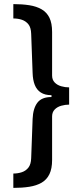

<svg xmlns="http://www.w3.org/2000/svg" viewBox="-20 -756 398 936"><path d="M45 -736Q88 -736 123 -730.5Q158 -725 183 -710.5Q208 -696 221 -669.5Q234 -643 234 -600V-388Q234 -367 246.5 -354Q259 -341 278.5 -335.5Q298 -330 317 -330V-246Q298 -246 278.5 -240.5Q259 -235 246.5 -222Q234 -209 234 -188V24Q234 66 221 93Q208 120 183 134.5Q158 149 123 154.5Q88 160 45 160V90Q67 90 86.5 83.5Q106 77 118.5 61Q131 45 132 15L139 -176Q141 -227 162 -255Q183 -283 231 -283V-292Q199 -292 179 -305Q159 -318 149.5 -342Q140 -366 139 -400L132 -591Q131 -622 118.5 -637.5Q106 -653 87 -659.5Q68 -666 45 -666Z"/></svg>

Font: Archivo SemiBold Condensed
Style: Regular
Weight: 600
Width: 3
Version: Version 2.001